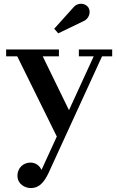

<svg xmlns="http://www.w3.org/2000/svg" viewBox="-20 -718 610 1002"><path d="M412.5 -606C444 -617.5 456.5 -654 441.5 -678.5C427.5 -700.5 387.5 -710 361 -677L263 -568L284 -544ZM287.5 -424V-460H12V-424H70L276.5 -5.5L196.5 169C186.5 145 164.5 130.5 139 130.5C101 130.5 71 159.5 71 198.5C71 243 110 263.5 141.5 263.5C184.5 263.5 210.5 232.5 233 185.5L512.5 -424H565.5V-460H391.5V-424H469L340 -143L203 -424Z"/></svg>

Font: Bodoni* 06pt Medium
Style: Regular
Weight: 500
Version: Version 2.3